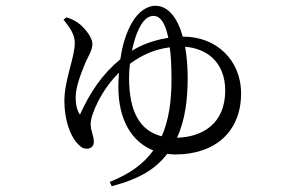

<svg xmlns="http://www.w3.org/2000/svg" viewBox="-20 -573 1040 665"><path d="M593 -96C623 -160 630 -236 630 -303C630 -342 627 -379 621 -411C690 -406 760 -363 760 -259C760 -144 680 -98 593 -96ZM427 -304C427 -320 428 -336 430 -352C475 -385 519 -403 568 -409C572 -380 574 -344 574 -299C574 -223 565 -157 540 -101C465 -120 427 -185 427 -304ZM461 -473C477 -506 494 -518 512 -518C532 -518 551 -500 563 -442C512 -434 468 -417 437 -397C443 -426 451 -453 461 -473ZM613 -446C595 -512 562 -553 518 -553C492 -553 460 -536 435 -491C418 -460 404 -420 397 -368C335 -317 292 -254 257 -176C247 -189 242 -212 242 -235C242 -274 262 -322 278 -361C287 -379 300 -401 300 -421C300 -444 274 -474 259 -487C245 -499 228 -508 210 -513L200 -505C216 -484 239 -458 239 -425C239 -373 203 -297 203 -223C203 -154 225 -104 243 -82C255 -68 265 -58 280 -58C297 -58 305 -68 305 -82C305 -105 294 -117 294 -144C294 -177 332 -263 392 -321C391 -305 390 -288 390 -271C390 -160 435 -82 511 -52C478 -6 429 30 360 57L367 72C465 46 519 12 559 -40C568 -39 578 -38 587 -38C727 -38 815 -119 815 -249C815 -367 727 -446 616 -446Z"/></svg>

Font: Source Han Serif
Style: Regular
Weight: 400
Designer: Ryoko NISHIZUKA 西塚涼子 (kana & ideographs); Frank Grießhammer (Latin, Greek & Cyrillic); Wenlong ZHANG 张文龙 (bopomofo); San
Foundry: Adobe Systems Incorporated
Version: Version 1.001;PS 1.001;hotconv 16.6.54;makeotf.lib2.5.65590